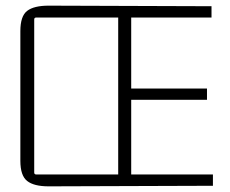

<svg xmlns="http://www.w3.org/2000/svg" viewBox="-20 -657 813 679"><path d="M733 0 152 2Q100 2 76 -17Q52 -36 52 -88V-547Q52 -600 76 -618.5Q100 -637 152 -637L728 -635V-595H434L444 -605V-334L434 -344H712V-304H433L444 -313V-30L434 -40H733ZM408 -40 398 -30V-605L409 -595H108Q101 -595 101 -588V-47Q101 -40 108 -40Z"/></svg>

Font: Gemunu Libre ExtraLight ExtraLight
Style: Regular
Weight: 250
Version: Version 1.100